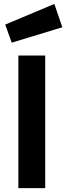

<svg xmlns="http://www.w3.org/2000/svg" viewBox="-20 -965 340 985"><path d="M6.8 -838.9 258.8 -944.8 299.8 -825.2 40 -746.1ZM74.2 0V-680.2H211.9V0Z"/></svg>

Font: TitilliumWeb-Bold
Style: Bold
Weight: 700
Version: Version 1.001;PS 57.000;hotconv 1.0.70;makeotf.lib2.5.55311